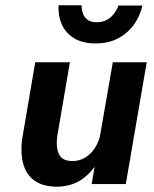

<svg xmlns="http://www.w3.org/2000/svg" viewBox="-20 -695 582 725"><path d="M326 0H455L534 -460H406ZM196 -180 244 -460H113L63 -166Q57 -116 68 -75.5Q79 -35 111 -12.5Q143 10 196 10Q251 9 289.5 -18Q328 -45 352.5 -89Q377 -133 385 -183L357 -179Q351 -155 336.5 -133.5Q322 -112 300 -99Q278 -86 250 -87Q223 -88 211 -101Q199 -114 196 -135Q193 -156 196 -180ZM201 -675Q199 -635 213.5 -602.5Q228 -570 260 -550.5Q292 -531 341 -531Q390 -531 426.5 -550.5Q463 -570 486 -602.5Q509 -635 518 -674H427Q422 -659 411 -644Q400 -629 383.5 -620Q367 -611 345 -611Q323 -611 310.5 -620.5Q298 -630 293 -644.5Q288 -659 288 -675Z"/></svg>

Font: Jost SemiBold
Style: Italic
Weight: 600
Italic angle: -5°
Version: Version 3.710